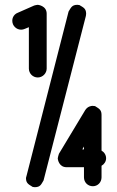

<svg xmlns="http://www.w3.org/2000/svg" viewBox="-20 -774 487 798"><path d="M257 -79H329V-37C329 -16 345 0 366 0C386 0 402 -16 402 -37V-85C413 -91 421 -103 421 -116C421 -130 413 -142 402 -148V-297C402 -320 388 -324 375 -333C374 -333 366 -334 365 -334C359 -334 344 -332 334 -316L225 -135C224 -133 220 -118 220 -116C220 -113 224 -79 257 -79ZM137 -754C135 -754 124 -752 122 -751L54 -721C35 -714 26 -693 34 -673C42 -655 63 -645 83 -654L100 -661V-489C100 -469 116 -452 137 -452C157 -452 174 -469 174 -489V-717C174 -751 137 -754 137 -754ZM301 -754C278 -754 274 -740 265 -726L90 -42C89 -41 88 -34 88 -33C88 -10 103 -6 116 3C117 3 124 4 125 4C149 4 152 -10 161 -24L337 -708C337 -709 338 -716 338 -717C338 -740 324 -744 310 -753C309 -753 302 -754 301 -754ZM322 -153 329 -165V-153Z"/></svg>

Font: LS
Style: Regular
Weight: 400
Designer: BSozoo
Foundry: BSozoo
Version: Version 001.000